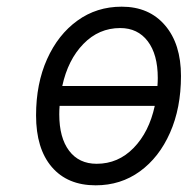

<svg xmlns="http://www.w3.org/2000/svg" viewBox="-20 -543 566 575"><path d="M266.5 12Q182 12 135 -43Q88 -98 88 -197.5Q88 -292.5 121 -366Q154 -439.5 211.8 -481.2Q269.5 -523 344.5 -523Q426.5 -523 474.2 -467.2Q522 -411.5 522 -315.5Q522 -219.5 489.2 -145.5Q456.5 -71.5 399 -29.8Q341.5 12 266.5 12ZM340 -459Q276 -459 229.8 -411.5Q183.5 -364 166.5 -285.5H451.5Q452.5 -297.5 452.5 -309.5Q452.5 -380 422.5 -419.5Q392.5 -459 340 -459ZM269.5 -52.5Q334 -52.5 380.2 -100Q426.5 -147.5 443.5 -226H158.5Q157.5 -213.5 157.5 -200.5Q157.5 -130.5 187 -91.5Q216.5 -52.5 269.5 -52.5Z"/></svg>

Font: Overpass Light
Style: Italic
Weight: 300
Italic angle: -10°
Designer: Delve Withrington, Dave Bailey, Thomas Jockin
Foundry: Delve Fonts LLC
Version: Version 4.000; ttfautohint (v1.8.3)